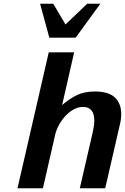

<svg xmlns="http://www.w3.org/2000/svg" viewBox="-20 -1000 664 1020"><path d="M239 -722H374L310 -442Q351 -477 390.5 -495.5Q430 -514 484 -514Q556 -514 590 -482.5Q624 -451 624 -394Q624 -367 617 -339L539 0H404L473 -299Q481 -336 481 -359Q481 -396 465.5 -414Q450 -432 421 -432Q395 -432 371 -418.5Q347 -405 327.5 -384Q308 -363 294 -337.5Q280 -312 274 -288L208 0H73ZM382 -800H242L193 -980H263L328 -870L443 -980H513Z"/></svg>

Font: Perun
Style: Bold Italic
Weight: 700
Italic angle: -12°
Foundry: Copyright (c) Stefan Peev, Context Ltd, 2016
Version: Version 1.027